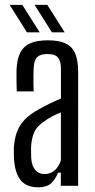

<svg xmlns="http://www.w3.org/2000/svg" viewBox="-20 -775 397 801"><path d="M140.4 6.4Q90.6 6.4 66.9 -22.3Q43.2 -50.9 38.6 -109Q38.1 -121.6 37.7 -134.6Q37.3 -147.6 37.8 -159.3Q40.1 -194.8 50.2 -223.1Q60.2 -251.5 82.2 -275Q104.3 -298.4 142.8 -319.5Q164.6 -331.9 187.7 -343Q210.7 -354.2 234.2 -363.8V-487.7Q234.2 -520.1 221.9 -534.9Q209.6 -549.7 177.3 -549.7Q149.2 -549.7 135.5 -537Q121.9 -524.3 120.4 -489.6Q119.9 -478.2 119.6 -461Q119.4 -443.9 119.6 -425.9Q119.9 -407.8 120.4 -393.6H49.9Q49.4 -412.3 48.9 -437.5Q48.4 -462.8 48.9 -482.9Q50.6 -526.7 64 -554.1Q77.5 -581.4 105.6 -594.1Q133.6 -606.8 179.7 -606.8Q227.6 -606.8 255.1 -593.1Q282.7 -579.4 294.4 -550Q306.1 -520.6 306.1 -473.2L305.9 0H233.8V-54.7H222Q210.7 -25.4 192.2 -9.5Q173.7 6.4 140.4 6.4ZM165.3 -48.9Q190.4 -48.9 207.4 -63.5Q224.5 -78.1 234 -105.6V-306Q216.8 -299.3 198.7 -290.1Q180.5 -280.9 158.7 -264.5Q130.3 -244.2 120.7 -218.5Q111 -192.9 109.5 -159.3Q109.4 -150.2 109.6 -138.2Q109.8 -126.1 110.3 -113.8Q112.8 -82.7 127.2 -65.8Q141.5 -48.9 165.3 -48.9ZM196.7 -640 124.2 -754.8H177.3L249.8 -640ZM92.5 -640 20 -754.8H73L145.6 -640Z"/></svg>

Font: Big Shoulders Display SC Thin
Style: Regular
Weight: 100
Designer: Patric King
Foundry: XO Type Co
Version: Version 2.002